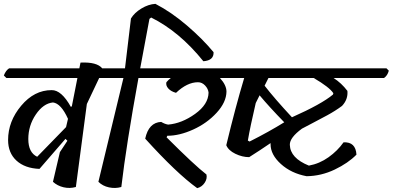

<svg xmlns="http://www.w3.org/2000/svg" viewBox="-20 -976 2039 997"><path d="M320 -255 185 -99Q109 -102 65.5 -142Q22 -182 22 -249Q22 -346 90 -427Q158 -508 248 -508Q299 -509 348 -421L353 -424L382 -571H13L0 -584Q10 -610 27 -621H392L398 -651Q483 -655 511 -621H624L636 -609Q629 -583 611 -571H495L431 -436L374 -5Q342 4 310 -3.5Q278 -11 255 -32L291 -186L330 -245ZM173 -162Q275 -266 323 -316L333 -359Q297 -439 255 -444Q205 -439 166 -381.5Q127 -324 127 -254Q127 -184 173 -162Z M660 -880Q678 -910 714.5 -932Q751 -954 787 -956Q870 -913 951.5 -843Q1033 -773 1089 -705Q1091 -662 1036 -658Q912 -812 765 -885L756 -878L708 -621H856L868 -609Q861 -583 842 -571H699Q636 -226 610 -5Q579 4 546 -3Q513 -10 491 -32L621 -571H496L483 -584Q493 -610 510 -621H629Z M1008 -549Q952 -549 894 -494Q868 -501 854 -516.5Q840 -532 844 -549Q855 -562 867 -571H740L726 -584Q736 -609 753 -621H1273L1285 -609Q1278 -583 1259 -571H1122Q1156 -534 1156 -500Q1155 -445 1105 -390.5Q1055 -336 983.5 -303.5Q912 -271 849 -271L845 -263Q990 -118 1052 -70Q1057 -48 1042.5 -26.5Q1028 -5 1004 1Q897 -76 734 -256Q752 -340 817 -343Q835 -332 853 -329Q924 -335 993 -384.5Q1062 -434 1063 -495Q1061 -515 1045 -532Q1029 -549 1008 -549Z M1385 -227V-233Q1331 -196 1274 -160Q1238 -160 1202 -177.5Q1166 -195 1155 -222Q1203 -421 1248 -571H1144L1131 -584Q1141 -610 1158 -621H1987L1999 -609Q1992 -583 1974 -571H1712Q1753 -545 1784 -504Q1788 -460 1756 -426Q1721 -400 1679.5 -377.5Q1638 -355 1598.5 -334.5Q1559 -314 1548 -308Q1484 -261 1485 -224Q1487 -155 1584 -116Q1639 -126 1686 -159.5Q1733 -193 1764 -237Q1827 -240 1831 -173Q1788 -129 1718 -95.5Q1648 -62 1572 -61Q1492 -76 1438.5 -124.5Q1385 -173 1385 -227ZM1267 -246 1276 -241Q1377 -292 1456 -341Q1379 -420 1328 -481L1308 -441Q1279 -317 1267 -246ZM1496 -367Q1651 -436 1709 -485L1711 -492Q1691 -523 1609 -571H1374L1354 -531Q1405 -465 1496 -367Z"/></svg>

Font: Tillana Medium
Style: Regular
Weight: 500
Designer: Lipi Raval (Devanagari, Latin), Jonny Pinhorn (Latin)
Foundry: Indian Type Foundry
Version: Version 2.003;PS 1.0;hotconv 1.0.79;makeotf.lib2.5.61930; tt